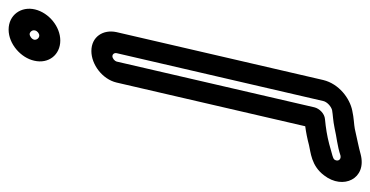

<svg xmlns="http://www.w3.org/2000/svg" viewBox="-232 -508 880 457"><g transform="rotate(-90 208.5 -279.0)"><path d="M291 -442C292 -446 298 -452 304 -452C308 -452 312 -448 311 -442L197 50C195 59 184 69 175 71C164 73 151 73 132 77C111 82 91 83 67 91C57 93 52 84 58 76C61 73 66 72 95 64C114 59 133 56 154 54C167 53 179 41 182 29ZM241 -442 137 7C122 9 107 12 92 16C76 20 43 21 20 52C-15 97 12 154 70 139C88 134 105 131 131 125C141 123 156 123 174 119C204 113 238 87 247 50L361 -442C368 -474 350 -502 316 -502C284 -502 249 -476 241 -442ZM343 -638C344 -644 352 -649 356 -649C361 -649 367 -643 365 -636C364 -631 358 -626 353 -626C347 -626 342 -632 343 -638ZM293 -638C285 -604 307 -576 341 -576C374 -576 407 -603 415 -636C423 -669 402 -699 367 -699C333 -699 300 -670 293 -638Z"/></g></svg>

Font: Electronic
Style: OutlineIt
Weight: 700
Version: Version 1.011